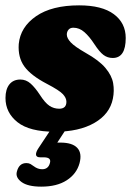

<svg xmlns="http://www.w3.org/2000/svg" viewBox="-24 -482 489 717"><path d="M197 -76Q224 -76 224 -102Q224 -116 211 -130.2Q198 -144.5 151 -169Q91.5 -200 67 -233.8Q42.5 -267.5 46 -317.5Q52 -381 110.8 -421.5Q169.5 -462 271.5 -462Q357 -462 401.2 -429Q445.5 -396 445.5 -340Q445.5 -265.5 397 -265.5Q377.5 -265.5 362.5 -276.8Q347.5 -288 328.5 -317Q310 -345.5 291.2 -362Q272.5 -378.5 250 -378.5Q238 -378.5 231.8 -371Q225.5 -363.5 225.5 -353Q225.5 -339.5 240.2 -323.8Q255 -308 296 -284.5Q346 -256.5 369.8 -228.2Q393.5 -200 398.5 -171.5Q403.5 -143 397.5 -113.5Q386 -56 328.5 -23Q271 10 181.5 10Q86 10 41.2 -25.8Q-3.5 -61.5 -3.5 -116Q-3.5 -148.5 11 -166.8Q25.5 -185 52 -185Q73.5 -185 90.5 -169.8Q107.5 -154.5 124.5 -128.5Q144 -98 160.5 -87Q177 -76 197 -76ZM172.5 -8.5H228.5L190 50.5Q195.5 50.5 201.5 50.5Q246 50.5 264.5 70.2Q283 90 273 127.5Q262 167.5 225.2 191.2Q188.5 215 130 215Q80 215 56.5 197.8Q33 180.5 39 159Q47 127 74.5 127Q83.5 127 89.8 130.5Q96 134 102.5 139Q117 150 133.5 150Q156.5 150 162.5 126.5Q168.5 105.5 139.5 105.5H126.5Q111.5 105.5 110.5 96Q109.5 86.5 119.5 71.5Z"/></svg>

Font: Fraunces 144pt S100 Black
Style: Italic
Weight: 900
Italic angle: -16°
Version: Version 1.000; ttfautohint (v1.8.3)